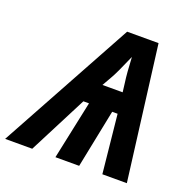

<svg xmlns="http://www.w3.org/2000/svg" viewBox="-185 -840 958 965"><g transform="rotate(20 294.0 -358.0)"><path d="M334 -716H502L593 0H462L430 -312H401L338 0H211L277 -312H247L87 0H-58ZM417 -422 411 -471Q404 -520 400 -605Q356 -503 338 -473L309 -422Z"/></g></svg>

Font: Noto Sans Display
Style: Bold Italic
Weight: 700
Italic angle: -12°
Designer: Monotype Design team
Foundry: Monotype Imaging Inc.
Version: Version 1.000